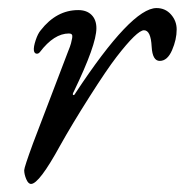

<svg xmlns="http://www.w3.org/2000/svg" viewBox="-20 -439 458 476"><path d="M269 -298Q245 -267 201.5 -198.5Q158 -130 129 -78Q77 17 57 17Q50 17 45 5Q40 -7 40 -17Q40 -24 62 -84L149 -312Q154 -324 156 -331.5Q158 -339 159 -345Q160 -351 158 -353.5Q156 -356 151 -356Q114 -356 79 -310Q75 -305 70 -306Q65 -307 64 -314Q63 -323 68.5 -339.5Q74 -356 81 -364Q120 -414 174 -414Q195 -414 207 -402Q219 -390 219 -369Q219 -328 163 -212Q159 -205 161.5 -203.5Q164 -202 167 -208Q306 -419 368 -419Q390 -419 404 -403Q418 -387 418 -366Q418 -341 406.5 -314.5Q395 -288 376 -288Q358 -288 356 -323Q354 -364 337 -364Q320 -364 269 -298Z"/></svg>

Font: EB Garamond 12
Style: Italic
Weight: 400
Italic angle: -17°
Version: Version 0.016; ttfautohint (v1.8.4)